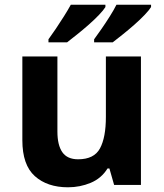

<svg xmlns="http://www.w3.org/2000/svg" viewBox="-20 -786 697 816"><path d="M579 -546V0H465L445 -70H437Q411 -28 365.5 -9Q320 10 269 10Q181 10 128 -37.5Q75 -85 75 -190V-546H224V-227Q224 -169 245 -139Q266 -109 312 -109Q380 -109 405 -155.5Q430 -202 430 -289V-546ZM622 -766V-756Q614 -743 595 -723Q576 -703 551 -681Q526 -659 501.5 -639.5Q477 -620 459 -606H380V-619Q394 -638 412 -664Q430 -690 447 -717Q464 -744 475 -766ZM428 -766V-756Q420 -743 401 -723Q382 -703 357 -681Q332 -659 307.5 -639.5Q283 -620 265 -606H186V-619Q200 -638 217.5 -664Q235 -690 252 -717Q269 -744 281 -766Z"/></svg>

Font: Noto IKEA Arabic
Style: Bold
Weight: 700
Designer: Monotype Design Team
Foundry: Monotype Imaging Inc.
Version: Version 1.200